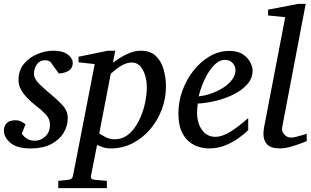

<svg xmlns="http://www.w3.org/2000/svg" viewBox="-28 -757 1611 995"><path d="M349.1 -431.2Q349.1 -404.8 329.6 -391.6Q310.1 -378.4 276.9 -376L232.4 -437.5Q229 -439.5 222.7 -442.1Q216.3 -444.8 207 -444.8Q185.1 -444.8 172.1 -433.1Q159.2 -421.4 153.6 -405.3Q147.9 -389.2 147.9 -376Q147.9 -349.1 176.5 -321Q205.1 -293 236.8 -267.1Q269.5 -240.7 296.4 -211.2Q323.2 -181.6 323.2 -145Q323.2 -104 301.3 -68.1Q279.3 -32.2 236.6 -10Q193.8 12.2 131.8 12.2Q59.6 12.2 25.9 -16.8Q-7.8 -45.9 -7.8 -80.1Q-7.8 -104 6.8 -118.9Q21.5 -133.8 51.8 -133.8Q70.3 -133.8 84.7 -125.7Q99.1 -117.7 104 -112.8L85 -64Q95.7 -48.8 111.6 -38.3Q127.4 -27.8 152.8 -27.8Q183.6 -27.8 207.3 -50.3Q231 -72.8 231 -110.8Q231 -141.6 208 -165.3Q185.1 -189 148.9 -216.8Q118.2 -240.7 93 -273.2Q67.9 -305.7 67.9 -342.8Q67.9 -392.1 95.7 -425.8Q123.5 -459.5 165.3 -476.8Q207 -494.1 248 -494.1Q285.6 -494.1 307.9 -483.4Q330.1 -472.7 339.6 -458Q349.1 -443.4 349.1 -431.2Z M273.9 217.8V180.2L326.2 174.8Q346.7 172.4 350.1 154.8L462.9 -424.8L378.9 -434.1V-462.9L530.3 -494.1H569.3L557.1 -432.1Q573.7 -444.8 597.2 -459.2Q620.6 -473.6 647.5 -483.9Q674.3 -494.1 701.2 -494.1Q752 -494.1 780.3 -466.3Q808.6 -438.5 820.3 -396Q832 -353.5 832 -309.1Q832 -247.6 810.5 -189.9Q789.1 -132.3 750.2 -86.9Q711.4 -41.5 659.2 -14.6Q606.9 12.2 545.9 12.2Q523.4 12.2 505.4 6.1Q487.3 0 475.1 -5.9L443.4 154.8Q439.5 172.9 462.9 174.8L525.9 180.2V217.8ZM565.9 -35.2Q606.9 -35.2 638.2 -61Q669.4 -86.9 690.4 -128.4Q711.4 -169.9 722.2 -216.8Q732.9 -263.7 732.9 -305.2Q732.9 -334.5 724.6 -364Q716.3 -393.6 699.2 -413.3Q682.1 -433.1 655.3 -433.1Q633.8 -433.1 612.8 -422.9Q591.8 -412.6 574.5 -398.9Q557.1 -385.3 545.9 -375L486.3 -64.9Q495.1 -59.1 517.6 -47.1Q540 -35.2 565.9 -35.2Z M1281.2 -393.1Q1281.2 -352.1 1254.2 -321Q1227.1 -290 1183.8 -268.3Q1140.6 -246.6 1091.3 -234.6Q1042 -222.7 997.1 -220.2Q995.6 -210.4 994.4 -196.8Q993.2 -183.1 993.2 -173.8Q993.2 -119.1 1019 -83.5Q1044.9 -47.9 1088.4 -47.9Q1122.1 -47.9 1162.8 -72.5Q1203.6 -97.2 1258.3 -145V-82Q1239.7 -64 1209.5 -42Q1179.2 -20 1140.1 -3.9Q1101.1 12.2 1055.2 12.2Q1032.2 12.2 1004.9 4.9Q977.5 -2.4 952.9 -22Q928.2 -41.5 912.4 -77.1Q896.5 -112.8 896.5 -169.9Q896.5 -229.5 917.2 -286.9Q938 -344.2 974.6 -390.9Q1011.2 -437.5 1058.8 -465.3Q1106.4 -493.2 1160.2 -493.2Q1206.5 -493.2 1232.9 -474.1Q1259.3 -455.1 1270.3 -431.4Q1281.2 -407.7 1281.2 -393.1ZM1192.4 -394Q1192.4 -413.6 1177.7 -430.2Q1163.1 -446.8 1138.2 -446.8Q1113.3 -446.8 1091.6 -428.5Q1069.8 -410.2 1051.8 -380.9Q1033.7 -351.6 1021 -319.1Q1008.3 -286.6 1001.5 -257.8Q1033.2 -260.7 1066.7 -272.5Q1100.1 -284.2 1128.7 -302.5Q1157.2 -320.8 1174.8 -344.2Q1192.4 -367.7 1192.4 -394Z M1561.5 -25.9Q1553.7 -22.5 1529.3 -13.2Q1504.9 -3.9 1475.3 4.2Q1445.8 12.2 1422.4 12.2Q1376.5 12.2 1356.9 -8.3Q1337.4 -28.8 1337.4 -61Q1337.4 -68.4 1337.9 -77.4Q1338.4 -86.4 1340.3 -96.2L1450.2 -668L1361.3 -676.8V-707L1517.6 -736.8H1556.2L1434.6 -99.1Q1433.6 -93.8 1433.6 -85.9Q1433.6 -71.3 1447.5 -57.6Q1461.4 -43.9 1480.5 -43.9Q1490.2 -43.9 1507.3 -48.1Q1524.4 -52.2 1540.3 -57.1Q1556.2 -62 1561.5 -64Z"/></svg>

Font: Charis
Style: Italic
Weight: 400
Italic angle: -11°
Designer: Walt Agee, Miriam Martin, Annie Olsen, Victor Gaultney, Lorna Priest, Alan Ward, Bob Hallissy, Martin Hosken, Sharon Cor
Foundry: SIL Global
Version: Version 7.000